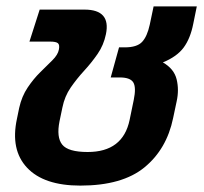

<svg xmlns="http://www.w3.org/2000/svg" viewBox="-20 -570 638 600"><path d="M231 10Q117 10 64.5 -46Q12 -102 33 -199L40 -233Q48 -269 66.5 -296.5Q85 -324 106 -344.5Q127 -365 144 -382Q161 -399 164 -415Q167 -430 161 -435Q155 -440 137 -440H72L104 -540H244Q327 -540 311 -463Q304 -429 285 -401.5Q266 -374 243 -349Q220 -324 201 -296.5Q182 -269 175 -234L166 -191Q156 -141 174.5 -118Q193 -95 254 -95Q364 -95 385 -195L398 -258Q406 -297 396.5 -312.5Q387 -328 354 -328H326L352 -422H370Q408 -422 424 -439Q440 -456 448 -493L460 -550H595L584 -496Q575 -450 554 -421.5Q533 -393 489 -375Q524 -355 532 -322Q540 -289 532 -253L521 -201Q501 -104 431.5 -47Q362 10 231 10Z"/></svg>

Font: Kanit Medium
Style: Italic
Weight: 500
Italic angle: -12°
Designer: Katatrad Team
Foundry: CadsonDemak
Version: Version 2.000; ttfautohint (v1.8.3)